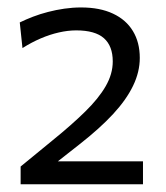

<svg xmlns="http://www.w3.org/2000/svg" viewBox="-20 -791 442 510"><path d="M34.8 -301.5V-348.7Q55.9 -366.1 77.3 -383.5Q98.7 -401 120.1 -418.6Q170.5 -459.4 206.1 -494.4Q241.8 -529.3 260.6 -561.8Q279.5 -594.4 279.5 -627.8Q279.5 -668.7 256.1 -689.5Q232.6 -710.3 182.4 -710.3Q160.4 -710.3 136.4 -704.8Q112.4 -699.4 88 -688.9Q63.5 -678.4 39.7 -663.3L32.5 -731.4Q48.6 -739.3 67.6 -746.6Q86.6 -753.9 107.7 -759.3Q128.7 -764.8 151 -768Q173.2 -771.2 195.4 -771.2Q245.3 -771.2 280.1 -754.8Q315 -738.5 333.1 -708.4Q351.3 -678.4 351.3 -637.2Q351.3 -600 333.5 -563.2Q315.8 -526.3 280.5 -488.1Q245.1 -449.9 192 -408.3L114.5 -347.4L103.5 -362.5H179.6Q224.7 -362.5 270.2 -362.5Q315.7 -362.5 359.8 -362.5V-301.5Z"/></svg>

Font: Commissioner Thin
Style: Regular
Weight: 100
Designer: Kostas Bartsokas
Foundry: Kostas Bartsokas
Version: Version 1.001;gftools[0.9.23]